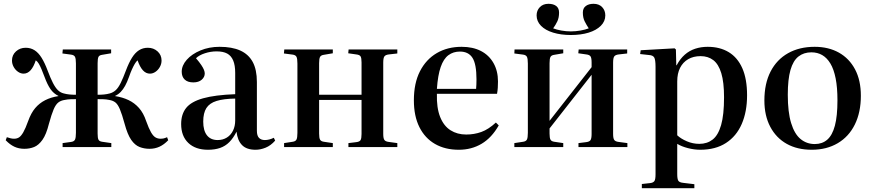

<svg xmlns="http://www.w3.org/2000/svg" viewBox="-20 -773 4588 1009"><path d="M108 9Q79 9 55.5 -2Q32 -13 10 -36L16 -52Q28 -48 36.5 -46Q45 -44 54 -44Q69 -44 80 -51Q91 -58 102.5 -78Q114 -98 128 -137Q143 -179 165 -205Q187 -231 217.5 -246.5Q248 -262 287 -268V-269Q262 -281 245.5 -304.5Q229 -328 214 -369Q205 -393 198 -409.5Q191 -426 184 -438Q177 -450 168 -456Q157 -422 141 -404Q125 -386 104 -386Q89 -386 75 -395.5Q61 -405 52 -421Q43 -437 43 -455Q43 -484 64 -503Q85 -522 115 -522Q141 -522 161.5 -509Q182 -496 198.5 -469.5Q215 -443 230 -403Q245 -363 258 -337.5Q271 -312 284.5 -299Q298 -286 315 -282Q330 -278 345 -276.5Q360 -275 379 -275V-440Q379 -465 374 -474.5Q369 -484 353 -486L308 -492L310 -513H564V-493L517 -485Q502 -483 497.5 -474Q493 -465 493 -441V-275Q512 -275 527 -276.5Q542 -278 557 -282Q575 -287 588.5 -299.5Q602 -312 614.5 -337.5Q627 -363 642 -403Q657 -443 673.5 -469.5Q690 -496 710.5 -509Q731 -522 757 -522Q787 -522 808 -503Q829 -484 829 -455Q829 -437 820 -421Q811 -405 797 -395.5Q783 -386 768 -386Q747 -386 731 -403.5Q715 -421 703 -456Q695 -449 688 -437Q681 -425 673.5 -408.5Q666 -392 658 -369Q648 -341 637.5 -322Q627 -303 614.5 -290Q602 -277 585 -269V-268Q624 -262 655.5 -247Q687 -232 710.5 -205.5Q734 -179 748 -137Q762 -98 773.5 -78Q785 -58 797 -51Q809 -44 823 -44Q832 -44 839.5 -45.5Q847 -47 858 -52L864 -36Q842 -13 818 -2Q794 9 766 9Q738 9 713.5 -0.5Q689 -10 669.5 -38Q650 -66 635 -122Q621 -173 610 -199Q599 -225 586 -235Q573 -245 553 -248Q539 -251 523 -251.5Q507 -252 493 -252V-71Q493 -48 497.5 -39Q502 -30 517 -28L565 -21V0H309V-21L353 -27Q369 -29 374 -39Q379 -49 379 -75V-252Q367 -252 351 -251.5Q335 -251 321 -248Q300 -245 286.5 -234.5Q273 -224 262 -198.5Q251 -173 237 -122Q223 -66 203 -38Q183 -10 159.5 -0.5Q136 9 108 9Z M1073 14Q1007 14 969.5 -22Q932 -58 932 -121Q932 -173 958.5 -206Q985 -239 1047.5 -256.5Q1110 -274 1216 -278V-390Q1216 -430 1205.5 -455Q1195 -480 1174 -491.5Q1153 -503 1118 -503Q1087 -503 1056.5 -493Q1026 -483 1010 -467Q1028 -446 1038 -431Q1048 -416 1052 -405.5Q1056 -395 1056 -387Q1056 -368 1040 -354Q1024 -340 996 -340Q966 -340 950.5 -355Q935 -370 935 -396Q935 -429 961.5 -459Q988 -489 1033.5 -508Q1079 -527 1134 -527Q1199 -527 1242.5 -507.5Q1286 -488 1308 -447.5Q1330 -407 1330 -342V-86Q1330 -60 1341 -48.5Q1352 -37 1372 -37Q1383 -37 1395 -40Q1407 -43 1419 -49L1426 -34Q1403 -8 1376 3Q1349 14 1323 14Q1276 14 1252 -10.5Q1228 -35 1223 -81Q1206 -47 1185 -26Q1164 -5 1136.5 4.5Q1109 14 1073 14ZM1124 -37Q1151 -37 1172 -50Q1193 -63 1204.5 -86.5Q1216 -110 1216 -140V-255Q1155 -254 1118 -242.5Q1081 -231 1064.5 -205Q1048 -179 1048 -134Q1048 -87 1067.5 -62Q1087 -37 1124 -37Z M1473 0V-21L1518 -28Q1533 -30 1538 -39.5Q1543 -49 1543 -75V-439Q1543 -465 1538 -474.5Q1533 -484 1518 -486L1472 -492L1474 -513H1729V-493L1682 -485Q1667 -483 1662 -474Q1657 -465 1657 -441V-275H1880V-445Q1880 -468 1875 -476.5Q1870 -485 1852 -487L1810 -493L1812 -513H2068V-492L2024 -487Q2006 -485 2000 -476.5Q1994 -468 1994 -444V-69Q1994 -46 2000 -37.5Q2006 -29 2024 -27L2068 -21V0H1811V-21L1852 -26Q1870 -28 1875 -37Q1880 -46 1880 -69V-248H1657V-71Q1657 -48 1662 -39Q1667 -30 1682 -28L1729 -21V0Z M2391 14Q2319 14 2266 -16.5Q2213 -47 2184 -105Q2155 -163 2155 -246Q2155 -336 2187 -398.5Q2219 -461 2275.5 -494Q2332 -527 2406 -527Q2465 -527 2507.5 -505Q2550 -483 2573.5 -441.5Q2597 -400 2597 -345Q2597 -328 2596 -312Q2595 -296 2592 -280H2276Q2274 -206 2293 -158.5Q2312 -111 2347.5 -88.5Q2383 -66 2430 -66Q2472 -66 2509.5 -79.5Q2547 -93 2586 -129L2601 -114Q2564 -49 2511 -17.5Q2458 14 2391 14ZM2276 -306H2482Q2483 -317 2483.5 -329.5Q2484 -342 2484 -356Q2484 -436 2463 -469Q2442 -502 2397 -502Q2362 -502 2336.5 -483Q2311 -464 2296 -421Q2281 -378 2276 -306Z M2683 0V-21L2729 -28Q2744 -30 2749 -39.5Q2754 -49 2754 -75V-439Q2754 -465 2749 -474.5Q2744 -484 2729 -486L2683 -492L2684 -513H2940V-493L2893 -485Q2878 -483 2873 -474Q2868 -465 2868 -441V-138L3089 -420V-445Q3089 -468 3083.5 -476.5Q3078 -485 3061 -487L3019 -493L3021 -513H3276V-492L3232 -487Q3214 -485 3208 -476.5Q3202 -468 3202 -444V-69Q3202 -46 3208 -37.5Q3214 -29 3232 -27L3277 -21V0H3020V-21L3060 -26Q3078 -28 3083.5 -37Q3089 -46 3089 -69V-380L2868 -98V-71Q2868 -48 2873 -39Q2878 -30 2893 -28L2940 -21V0ZM2980 -589Q2928 -589 2887 -601.5Q2846 -614 2823 -637.5Q2800 -661 2800 -692Q2800 -718 2817 -735.5Q2834 -753 2862 -753Q2888 -753 2903 -741.5Q2918 -730 2918 -707Q2918 -680 2909 -661Q2900 -642 2887 -624Q2905 -617 2930 -612.5Q2955 -608 2980 -608Q3005 -608 3030.5 -612.5Q3056 -617 3074 -624Q3062 -642 3052.5 -661Q3043 -680 3043 -707Q3043 -730 3058.5 -741.5Q3074 -753 3099 -753Q3128 -753 3144.5 -735.5Q3161 -718 3161 -692Q3161 -661 3137.5 -637.5Q3114 -614 3073.5 -601.5Q3033 -589 2980 -589Z M3353 216V194L3398 189Q3413 187 3419 178.5Q3425 170 3425 143V-422Q3425 -459 3418 -471Q3411 -483 3389 -484L3344 -489L3347 -509L3525 -519L3532 -513L3534 -430H3536Q3554 -464 3578.5 -485.5Q3603 -507 3633.5 -517Q3664 -527 3699 -527Q3763 -527 3809.5 -499Q3856 -471 3881 -414.5Q3906 -358 3906 -272Q3906 -186 3878 -121.5Q3850 -57 3795 -21.5Q3740 14 3660 14Q3629 14 3595.5 5.5Q3562 -3 3539 -17V142Q3539 167 3544.5 176.5Q3550 186 3571 188L3629 195V216ZM3655 -17Q3696 -17 3725 -39.5Q3754 -62 3769.5 -115.5Q3785 -169 3785 -262Q3785 -341 3770.5 -388.5Q3756 -436 3728.5 -457Q3701 -478 3662 -478Q3624 -478 3596.5 -462Q3569 -446 3554 -416.5Q3539 -387 3539 -345V-62Q3558 -44 3589.5 -30.5Q3621 -17 3655 -17Z M4246 14Q4170 14 4114.5 -17Q4059 -48 4028 -106.5Q3997 -165 3997 -245Q3997 -334 4029.5 -397Q4062 -460 4121.5 -493.5Q4181 -527 4261 -527Q4334 -527 4388.5 -496.5Q4443 -466 4473.5 -408.5Q4504 -351 4504 -270Q4504 -183 4472.5 -119Q4441 -55 4382.5 -20.5Q4324 14 4246 14ZM4262 -16Q4301 -16 4327.5 -39Q4354 -62 4367.5 -112.5Q4381 -163 4381 -246Q4381 -313 4371.5 -361Q4362 -409 4344 -439Q4326 -469 4301 -483.5Q4276 -498 4244 -498Q4204 -498 4176 -476Q4148 -454 4134 -405Q4120 -356 4120 -275Q4120 -184 4137.5 -126.5Q4155 -69 4187 -42.5Q4219 -16 4262 -16Z"/></svg>

Font: Literata 60pt Medium
Style: Regular
Weight: 500
Designer: Latin by Veronika Burian and Jose Scaglione. Greek by Irene Vlachou. Cyrillic by Vera Evstafieva.
Foundry: TypeTogether
Version: Version 3.103;gftools[0.9.29]